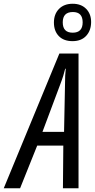

<svg xmlns="http://www.w3.org/2000/svg" viewBox="-84 -1002 505 1022"><path d="M401 -885Q401 -928 374.5 -955Q348 -982 303 -982Q257 -982 230 -954.5Q203 -927 203 -882Q203 -837 229 -810Q255 -783 302 -783Q349 -783 375 -811.5Q401 -840 401 -885ZM250 -883Q250 -938 304 -938Q356 -938 356 -883Q356 -828 303 -828Q250 -828 250 -883ZM236 -551Q246 -577 252.5 -598Q259 -619 263 -636H266Q262 -604 262 -551L257 -300H142ZM23 0 114 -227H253L251 0H334V-717H232L-64 0Z"/></svg>

Font: Noto Sans Display Condensed
Style: Italic
Weight: 400
Width: 3
Designer: Monotype Design team
Foundry: Monotype Imaging Inc.
Version: 1.000